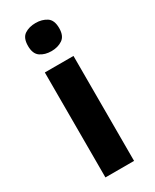

<svg xmlns="http://www.w3.org/2000/svg" viewBox="-197 -813 699 865"><g transform="rotate(-30 152.5 -380.0)"><path d="M227 -546V0H78V-546ZM153 -760Q186 -760 210 -744.5Q234 -729 234 -687Q234 -646 210 -630Q186 -614 153 -614Q119 -614 95.5 -630Q72 -646 72 -687Q72 -729 95.5 -744.5Q119 -760 153 -760Z"/></g></svg>

Font: Noto Sans New Tai Lue
Style: Bold
Weight: 700
Version: Version 2.003